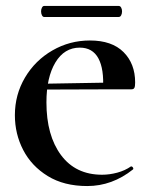

<svg xmlns="http://www.w3.org/2000/svg" viewBox="-20 -613 493 645"><path d="M30 -226Q30 -295 64 -352.5Q98 -410 156 -443.5Q214 -477 282 -477Q356 -477 395 -438Q434 -399 434 -336Q434 -323 431.5 -318Q429 -313 422 -313H326Q330 -381 310.5 -417Q291 -453 248 -453Q196 -453 166 -403Q136 -353 136 -269Q136 -158 185 -92Q234 -26 323 -26Q348 -26 374 -33Q400 -40 420 -54H421Q424 -54 426.5 -50.5Q429 -47 427 -44Q357 12 273 12Q195 12 140.5 -21.5Q86 -55 58 -109Q30 -163 30 -226ZM84 -331 373 -336V-313L85 -312ZM118 -575Q118 -582 121 -587.5Q124 -593 128 -593H379Q384 -593 387 -587.5Q390 -582 390 -575Q390 -567 387 -561.5Q384 -556 379 -556H128Q124 -556 121 -561.5Q118 -567 118 -575Z"/></svg>

Font: Cormorant Unicase
Style: Bold
Weight: 700
Designer: Christian Thalmann (Catharsis Fonts)
Foundry: Catharsis Fonts
Version: Version 4.000